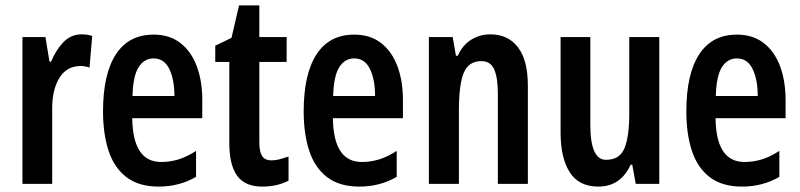

<svg xmlns="http://www.w3.org/2000/svg" viewBox="-20 -680 2959 710"><path d="M282 -553Q290 -553 299.5 -552Q309 -551 321 -547L311 -430Q304 -433 294.5 -434.5Q285 -436 279 -436Q227 -436 200 -392.5Q173 -349 173 -280V0H63V-543H148L163 -452H169Q186 -494 214 -523.5Q242 -553 282 -553Z M548 -552Q607 -552 647 -521Q687 -490 707.5 -435.5Q728 -381 728 -310V-243H469Q471 -81 576 -81Q609 -81 640 -90.5Q671 -100 705 -122V-26Q674 -8 639.5 1Q605 10 567 10Q493 10 447.5 -25Q402 -60 381.5 -122.5Q361 -185 361 -268Q361 -406 408.5 -479Q456 -552 548 -552ZM548 -464Q513 -464 492.5 -431.5Q472 -399 470 -325H625Q625 -386 606 -425Q587 -464 548 -464Z M985 -87Q999 -87 1014 -91Q1029 -95 1047 -101V-12Q1005 10 950 10Q886 10 857 -30Q828 -70 828 -151V-451H776V-511L836 -540L864 -660H939V-543H1040V-451H939V-153Q939 -120 949 -103.5Q959 -87 985 -87Z M1290 -552Q1349 -552 1389 -521Q1429 -490 1449.5 -435.5Q1470 -381 1470 -310V-243H1211Q1213 -81 1318 -81Q1351 -81 1382 -90.5Q1413 -100 1447 -122V-26Q1416 -8 1381.5 1Q1347 10 1309 10Q1235 10 1189.5 -25Q1144 -60 1123.5 -122.5Q1103 -185 1103 -268Q1103 -406 1150.5 -479Q1198 -552 1290 -552ZM1290 -464Q1255 -464 1234.5 -431.5Q1214 -399 1212 -325H1367Q1367 -386 1348 -425Q1329 -464 1290 -464Z M1793 -553Q1859 -553 1895.5 -505Q1932 -457 1932 -363V0H1821V-333Q1821 -393 1807.5 -423.5Q1794 -454 1760 -454Q1714 -454 1695.5 -412Q1677 -370 1677 -270V0H1566V-543H1654L1666 -474H1673Q1691 -514 1723 -533.5Q1755 -553 1793 -553Z M2418 -543V0H2331L2318 -71H2312Q2275 10 2193 10Q2120 10 2086.5 -43.5Q2053 -97 2053 -189V-543H2163V-218Q2163 -89 2221 -89Q2272 -89 2289.5 -132.5Q2307 -176 2307 -261V-543Z M2705 -552Q2764 -552 2804 -521Q2844 -490 2864.5 -435.5Q2885 -381 2885 -310V-243H2626Q2628 -81 2733 -81Q2766 -81 2797 -90.5Q2828 -100 2862 -122V-26Q2831 -8 2796.5 1Q2762 10 2724 10Q2650 10 2604.5 -25Q2559 -60 2538.5 -122.5Q2518 -185 2518 -268Q2518 -406 2565.5 -479Q2613 -552 2705 -552ZM2705 -464Q2670 -464 2649.5 -431.5Q2629 -399 2627 -325H2782Q2782 -386 2763 -425Q2744 -464 2705 -464Z"/></svg>

Font: Noto Sans Kannada ExtraCondensed SemiBold
Style: Regular
Weight: 600
Width: 2
Designer: Jelle Bosma - Monotype Design Team
Foundry: Monotype Imaging Inc.
Version: Version 2.005; ttfautohint (v1.8.4.7-5d5b)